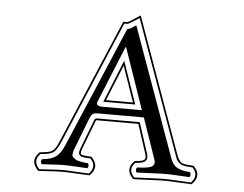

<svg xmlns="http://www.w3.org/2000/svg" viewBox="-52 -768 1104 868"><g transform="rotate(5 500.0 -334.0)"><path d="M416 -277.8H594.7L499 -555.2H496.1L390.6 -296.4Q387.2 -288.1 393.8 -283Q400.4 -277.8 416 -277.8ZM302.7 -68.8Q300.3 -58.1 299.6 -50.8Q298.8 -43.5 305.2 -37.8Q311.5 -32.2 317.1 -28.8Q322.8 -25.4 333.5 -23.2Q344.2 -21 352.5 -19.8Q360.8 -18.6 372.1 -18.1Q376.5 -13.7 376.5 -6.6Q376.5 0.5 372.1 4.9Q357.9 4.4 322.3 2.2Q286.6 0 263.7 0Q242.2 0 211.2 2.2Q180.2 4.4 165 4.9Q160.6 0.5 160.4 -6.6Q160.2 -13.7 165 -18.1Q201.7 -20.5 224.4 -35.2Q247.1 -49.8 264.6 -91.8L497.1 -638.2Q502.9 -638.2 508.5 -640.6Q514.2 -643.1 523.2 -649.4Q532.2 -655.8 536.1 -658.2L745.1 -76.2Q751.5 -57.6 760.5 -46.1Q769.5 -34.7 783 -29.1Q796.4 -23.4 806.4 -21.5Q816.4 -19.5 835 -18.1Q839.4 -13.7 839.4 -6.6Q839.4 0.5 835 4.9Q820.8 4.4 785.4 2.2Q750 0 727.1 0Q704.6 0 656.2 2.4Q607.9 4.9 595.7 4.9Q591.3 0.5 591.3 -6.6Q591.3 -13.7 595.7 -18.1Q599.1 -18.1 605.5 -18.6Q616.2 -19 621.6 -19.5Q627 -20 635.7 -21.2Q644.5 -22.5 648.7 -23.7Q652.8 -24.9 658.7 -27.1Q664.6 -29.3 666.7 -32.2Q668.9 -35.2 671.1 -39.3Q673.3 -43.5 672.9 -49.3Q672.4 -55.2 669.9 -62L606.4 -246.1H397.9Q381.3 -246.1 374.3 -240.7Q367.2 -235.4 362.8 -224.1ZM429.2 -309.1H551.3L495.1 -471.2ZM562.5 -300.8H417.5L495.6 -493.7ZM341.8 -83Q336.9 -70.8 336.4 -64Q335.9 -55.2 343.3 -52.7Q350.6 -50.3 374.5 -48.8Q380.9 -48.3 384.3 -48.3H385.7L386.7 -46.9Q427.2 -6.3 385.7 35.2L384.3 36.1H382.8Q362.3 35.6 323.7 33.2Q285.2 30.8 263.7 30.8Q239.7 30.8 205.1 33.2Q170.4 35.6 154.8 36.1H152.3L150.9 35.2Q109.4 -6.3 149.9 -46.9L150.9 -48.3H153.3Q192.9 -51.3 206.8 -59.3Q220.7 -67.4 236.3 -104L476.1 -668.9H495.6Q502.4 -671.9 524.9 -686.5Q547.4 -701.2 548.3 -701.7L552.2 -704.1L773.9 -86.4Q777.3 -76.7 782 -70.1Q786.6 -63.5 789.6 -59.8Q792.5 -56.2 800.8 -53.7Q809.1 -51.3 812.5 -50.8Q815.9 -50.3 829.1 -49.3Q842.3 -48.3 847.2 -47.9H848.6L850.1 -46.9Q890.6 -6.3 848.6 35.2L847.2 36.1H845.2Q824.7 35.6 786.4 33.2Q748 30.8 727.1 30.8Q700.7 30.8 648.4 33.4Q596.2 36.1 585 36.1H583.5L582 35.2Q541.5 -5.4 581.1 -44.9L582 -45.9L583.5 -46.4Q606.4 -47.9 617.2 -51.3Q628.9 -55.2 629.9 -64.9Q630.9 -74.7 623 -95.2L584 -214.8H397.9H392.1Q392.6 -213.9 391.6 -212.9ZM334.5 -85.9 384.3 -215.8Q387.2 -223.1 397.9 -223.1H589.8L630.4 -97.7Q638.7 -78.1 637.5 -63.7Q636.2 -49.3 619.6 -43.5Q608.4 -39.6 585.9 -38.1Q554.2 -5.4 586.4 28.3Q595.2 27.8 647.9 25.4Q700.7 22.9 727.1 22.9Q748.5 22.9 786.6 25.4Q824.7 27.8 844.2 28.3Q877.4 -6.3 845.2 -40Q842.3 -40.5 829.8 -41.3Q817.4 -42 814.9 -42.5Q812.5 -43 803.5 -44.9Q794.4 -46.9 791.5 -49.3Q788.6 -51.8 782.7 -56.4Q776.9 -61 773.2 -67.9Q769.5 -74.7 766.6 -83.5L548.3 -691.9Q502 -662.1 497.6 -661.1H497.1H481.4L243.7 -101.1Q227.5 -63 210.9 -53Q194.3 -43 154.8 -40.5Q122.6 -6.8 155.8 28.3Q170.4 27.8 205.1 25.4Q239.7 22.9 263.7 22.9Q285.2 22.9 323.2 25.4Q361.3 27.8 380.9 28.3Q414.1 -6.8 381.8 -40.5Q378.4 -40.5 372.3 -41Q366.2 -41.5 363 -41.5Q359.9 -41.5 354.7 -42.2Q349.6 -43 346.9 -43.5Q344.2 -43.9 340.6 -45.2Q336.9 -46.4 335 -48.1Q333 -49.8 331.3 -52Q329.6 -54.2 328.9 -57.4Q328.1 -60.5 328.6 -64.5Q329.1 -72.3 334.5 -85.9Z"/></g></svg>

Font: Linux Libertine Initials
Style: Initials
Weight: 400
Designer: Philipp H. Poll
Foundry: Philipp H. Poll
Version: Version 5.0.6